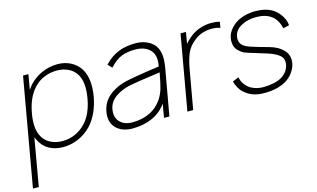

<svg xmlns="http://www.w3.org/2000/svg" viewBox="-106 -862 2305 1396"><g transform="rotate(-15 1047.0 -164.0)"><path d="M590.5 -282.5Q567 -153.5 495 -76Q451 -31 396.2 -7.8Q341.5 15.5 282.5 15.5Q222.5 15.5 178 -9.2Q133.5 -34 109.5 -81Q107 -85 103.8 -92Q100.5 -99 97 -108.5L34.5 250H-9.5L133.5 -562.5H174L154 -449Q161 -459.5 167.8 -468Q174.5 -476.5 180 -483.5Q201 -506 226 -523.8Q251 -541.5 278.8 -553.5Q306.5 -565.5 336.2 -571.8Q366 -578 396 -578Q452 -578 496.8 -554Q541.5 -530 567.5 -487.5Q612 -410.5 590.5 -282.5ZM543.5 -282.5Q563.5 -398 526 -460.5Q505 -496.5 466.2 -515.5Q427.5 -534.5 379 -534.5Q329.5 -534.5 283.8 -515.8Q238 -497 205 -460.5Q145.5 -396.5 125 -282.5Q104 -167.5 141.5 -103Q162.5 -66.5 201.8 -47.2Q241 -28 290.5 -28Q339 -28 384 -47.8Q429 -67.5 463.5 -104Q523.5 -167 543.5 -282.5Z M1044 0 1061.5 -102Q1017.5 -41.5 951.2 -13Q885 15.5 805.5 15.5Q725 15.5 681 -30Q637.5 -76 651 -152Q660.5 -204 690.2 -240Q720 -276 776 -304Q815.5 -322.5 864 -332.5Q888.5 -337.5 924.2 -343.8Q960 -350 1008.5 -357.5L1103.5 -371Q1120 -453 1081 -493.5Q1042 -534.5 968 -534.5Q911.5 -534.5 867.5 -518Q824.5 -502.5 776 -450L747 -480Q772 -507 799 -525.8Q826 -544.5 855.5 -556.2Q885 -568 917.2 -573Q949.5 -578 984.5 -578Q1024 -578 1058 -565Q1092 -552 1115 -529Q1169 -476 1147 -352L1084.5 0ZM1099 -328Q899 -300 872 -293.5Q802.5 -280 754 -244.5Q706 -209 698 -157.5Q687.5 -99 720.5 -63.5Q753.5 -28 814.5 -28Q888 -28 945.8 -55.8Q1003.5 -83.5 1041 -139.5Q1052 -157 1060 -174.8Q1068 -192.5 1073.5 -211.5Q1084.5 -248.5 1099 -328Z M1617 -570 1609.5 -526Q1581.5 -536.5 1545 -536.5Q1509 -536.5 1474.2 -525.2Q1439.5 -514 1413.5 -491.5Q1369.5 -458 1349 -413Q1339 -390.5 1331 -362.2Q1323 -334 1316.5 -299L1263.5 0H1220L1319 -562.5H1359.5L1345 -476Q1363 -499.5 1393 -523Q1426 -550 1468 -564Q1510 -578 1552 -578Q1591.5 -578 1617 -570Z M2050.5 -405Q2037 -469.5 1994 -502Q1951 -534.5 1884 -534.5Q1821 -536.5 1769.5 -509.5Q1718 -482.5 1710 -435.5Q1706 -414.5 1709.8 -398.8Q1713.5 -383 1724.5 -371Q1735.5 -359 1754 -350Q1772.5 -341 1798.5 -333.5Q1814.5 -328 1843 -319.8Q1871.5 -311.5 1914 -300Q1982.5 -281.5 2020.5 -241Q2058 -201 2047.5 -141.5Q2041.5 -109 2017.5 -75Q1994 -42 1960 -23Q1896 14.5 1796.5 14.5Q1750 14.5 1713.2 2Q1676.5 -10.5 1644.5 -40.5Q1636 -48 1628.5 -58Q1621 -68 1614.8 -79.2Q1608.5 -90.5 1603.8 -102.5Q1599 -114.5 1596.5 -126L1642.5 -145Q1647.5 -122.5 1656.2 -106Q1665 -89.5 1681 -73Q1702 -52 1733.5 -40.5Q1765 -29 1801.5 -29Q1840.5 -29 1878.2 -37Q1916 -45 1941.5 -60.5Q1965.5 -75 1981 -97Q1996.5 -119 2001.5 -145Q2009 -189.5 1979 -214.5Q1949 -240 1889 -258.5Q1868.5 -265 1791.5 -288.5Q1772 -294 1757 -299.2Q1742 -304.5 1731 -308.5Q1710.5 -317.5 1690.5 -336.5Q1670.5 -355 1664.2 -381Q1658 -407 1663 -435.5Q1670 -473.5 1699.5 -506Q1730 -539.5 1770.5 -556Q1822 -578 1884 -578Q1957 -578 2006 -551Q2042 -530.5 2068.5 -492Q2094 -454.5 2096.5 -415.5Z"/></g></svg>

Font: Russisch Sans ExtraLight
Style: Italic
Weight: 200
Width: 4
Italic angle: -10°
Designer: Michael Sharanda (font) & Cristiano Sobral (main changes)
Foundry: Michael Sharanda
Version: Version 2.00;September 8, 2020;FontCreator 13.0.0.2681 64-bi